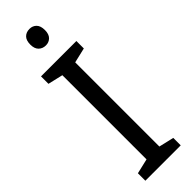

<svg xmlns="http://www.w3.org/2000/svg" viewBox="-306 -923 929 929"><g transform="rotate(-45 159.0 -458.0)"><path d="M280 0H38V-51L115 -69V-645L38 -663V-714H280V-663L203 -645V-69L280 -51ZM161 -916Q182 -916 196 -902Q210 -888 210 -859Q210 -831 196 -817Q182 -803 161 -803Q139 -803 124.5 -817Q110 -831 110 -859Q110 -888 124 -902Q138 -916 161 -916Z"/></g></svg>

Font: Noto Sans Thai SemiCondensed
Style: Regular
Weight: 400
Width: 4
Designer: Monotype Design Team
Foundry: Monotype Imaging Inc.
Version: Version 2.001